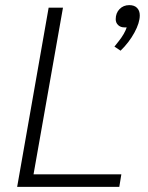

<svg xmlns="http://www.w3.org/2000/svg" viewBox="-20 -730 579 750"><path d="M170 -700H226L111 -49H454L446 0H47ZM526 -670Q526 -641 505 -602.5Q484 -564 451 -532L427 -548Q430 -552 442.5 -567.5Q455 -583 463 -597Q471 -611 475 -623H466Q451 -623 441.5 -632Q432 -641 432 -655Q432 -679 447 -694.5Q462 -710 485 -710Q505 -710 515.5 -699Q526 -688 526 -670Z"/></svg>

Font: Sarabun ExtraLight
Style: Italic
Weight: 275
Italic angle: -10°
Designer: Suppakit Chalermlarp | Katatrad Co.,Ltd.
Foundry: Cadson Demak Co.,Ltd.
Version: Version 1.000; ttfautohint (v1.6)